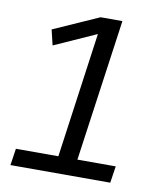

<svg xmlns="http://www.w3.org/2000/svg" viewBox="-79 -758 712 824"><g transform="rotate(10 277.0 -346.0)"><path d="M468 -73H301L388 -692H293L95 -604L111 -537L294 -619L218 -73H33L22 0H457Z"/></g></svg>

Font: Cantarell
Style: Oblique
Weight: 400
Italic angle: -8°
Designer: Dave Crossland
Version: Version 0.024